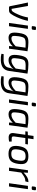

<svg xmlns="http://www.w3.org/2000/svg" viewBox="1979 -2713 946 4944"><g transform="rotate(90 2452.0 -241.0)"><path d="M429 -487H517Q488 -346 424 -204Q380 -106 339 -51Q319 -24 298.5 -12Q278 0 243 0H168Q145 0 140 -23L45 -487H134L208 -67H224Q243 -67 254.5 -73Q266 -79 279 -96Q313 -142 354 -239Q405 -351 429 -487Z M688 -694H728Q741 -694 747.5 -686Q754 -678 752 -666L745 -609Q741 -585 717 -585H678Q650 -585 653 -613L661 -669Q664 -694 688 -694ZM655 0H571L639 -487H723Z M1233 0H1166L1172 -98Q1078 12 955 12Q867 12 837 -46.5Q807 -105 828 -249Q839 -330 858.5 -380.5Q878 -431 910 -456.5Q942 -482 978 -490.5Q1014 -499 1071 -499Q1180 -499 1300 -476ZM1171 -171 1207 -425Q1135 -428 1097 -428Q996 -428 963.5 -395.5Q931 -363 913 -242Q898 -132 909.5 -97Q921 -62 972 -62Q1059 -62 1171 -171Z M1876 -476 1808 -9Q1782 205 1531 211Q1435 215 1365 195L1374 138Q1444 141 1532 139Q1698 134 1722 8Q1742 -87 1762 -118Q1718 -60 1656 -24Q1594 12 1526 12Q1444 12 1412 -46.5Q1380 -105 1402 -249Q1414 -330 1433.5 -380.5Q1453 -431 1484 -456.5Q1515 -482 1549 -490.5Q1583 -499 1636 -499Q1752 -499 1874 -476ZM1745 -172 1783 -425Q1709 -428 1668 -428Q1570 -428 1537.5 -395.5Q1505 -363 1488 -242Q1472 -133 1483.5 -97.5Q1495 -62 1546 -62Q1632 -62 1745 -172Z M2451 -476 2383 -9Q2357 205 2106 211Q2010 215 1940 195L1949 138Q2019 141 2107 139Q2273 134 2297 8Q2317 -87 2337 -118Q2293 -60 2231 -24Q2169 12 2101 12Q2019 12 1987 -46.5Q1955 -105 1977 -249Q1989 -330 2008.5 -380.5Q2028 -431 2059 -456.5Q2090 -482 2124 -490.5Q2158 -499 2211 -499Q2327 -499 2449 -476ZM2320 -172 2358 -425Q2284 -428 2243 -428Q2145 -428 2112.5 -395.5Q2080 -363 2063 -242Q2047 -133 2058.5 -97.5Q2070 -62 2121 -62Q2207 -62 2320 -172Z M2657 -694H2697Q2710 -694 2716.5 -686Q2723 -678 2721 -666L2714 -609Q2710 -585 2686 -585H2647Q2619 -585 2622 -613L2630 -669Q2633 -694 2657 -694ZM2624 0H2540L2608 -487H2692Z M3202 0H3135L3141 -98Q3047 12 2924 12Q2836 12 2806 -46.5Q2776 -105 2797 -249Q2808 -330 2827.5 -380.5Q2847 -431 2879 -456.5Q2911 -482 2947 -490.5Q2983 -499 3040 -499Q3149 -499 3269 -476ZM3140 -171 3176 -425Q3104 -428 3066 -428Q2965 -428 2932.5 -395.5Q2900 -363 2882 -242Q2867 -132 2878.5 -97Q2890 -62 2941 -62Q3028 -62 3140 -171Z M3534 -420 3494 -132Q3489 -97 3501 -83Q3513 -69 3548 -69H3624L3627 -4Q3581 9 3518 9Q3455 9 3427 -26Q3399 -61 3408 -124L3450 -420H3361L3369 -482L3460 -486L3480 -631H3564L3544 -487H3699L3689 -420Z M4200 -239Q4181 -101 4122 -44Q4063 13 3941 13Q3818 13 3770.5 -47Q3723 -107 3742 -246Q3762 -384 3820.5 -441.5Q3879 -499 4003 -499Q4127 -499 4173.5 -439Q4220 -379 4200 -239ZM4003 -427Q3921 -427 3883.5 -388Q3846 -349 3831 -239Q3816 -135 3839.5 -97Q3863 -59 3941 -59Q4023 -59 4060.5 -99Q4098 -139 4113 -246Q4128 -351 4104.5 -389Q4081 -427 4003 -427Z M4671 -499 4650 -419H4625Q4585 -419 4541 -395Q4497 -371 4424 -315L4380 0H4295L4364 -487H4429L4422 -374Q4549 -499 4646 -499Z M4815 -694H4855Q4868 -694 4874.5 -686Q4881 -678 4879 -666L4872 -609Q4868 -585 4844 -585H4805Q4777 -585 4780 -613L4788 -669Q4791 -694 4815 -694ZM4782 0H4698L4766 -487H4850Z"/></g></svg>

Font: Exo 2.0
Style: Italic
Weight: 400
Italic angle: -8°
Designer: Natanael Gama
Version: Version 1.001;PS 001.001;hotconv 1.0.70;makeotf.lib2.5.58329